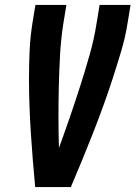

<svg xmlns="http://www.w3.org/2000/svg" viewBox="-20 -755 547 775"><path d="M122 0Q117 -54 112.5 -108.5Q108 -163 104.5 -218Q101 -273 99 -328Q97 -383 97 -438.5Q97 -494 99.5 -549.5Q102 -605 111 -662L123 -735H248L236 -662Q226 -598 222.5 -535Q219 -472 217.5 -409Q216 -346 216 -283.5Q216 -221 218 -158Q241 -221 262.5 -283.5Q284 -346 304 -408.5Q324 -471 342 -534.5Q360 -598 370 -662L382 -735H507L495 -662Q486 -605 469.5 -549.5Q453 -494 435 -438.5Q417 -383 397 -328Q377 -273 355.5 -218Q334 -163 311.5 -108.5Q289 -54 266 0Z"/></svg>

Font: Iosevka Term Curly Extrabold
Style: Italic
Weight: 800
Italic angle: -9°
Designer: Belleve Invis
Foundry: Belleve Invis
Version: Version 32.3.0